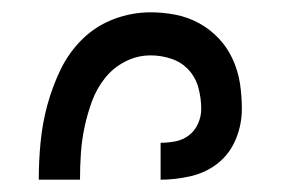

<svg xmlns="http://www.w3.org/2000/svg" viewBox="-20 -800 457 312"><path d="M241 -508V-568Q254 -568 266 -570.5Q278 -573 287.5 -580.5Q297 -588 302 -599.5Q307 -611 307 -623Q307 -640 302.5 -657Q298 -674 286.5 -686.5Q275 -699 258.5 -704.5Q242 -710 225 -710Q203 -710 183.5 -700Q164 -690 150.5 -673Q137 -656 129.5 -635.5Q122 -615 117.5 -594Q113 -573 111.5 -551.5Q110 -530 110 -508H43Q43 -539 46 -569.5Q49 -600 57 -629.5Q65 -659 78.5 -687Q92 -715 114 -736.5Q136 -758 165 -769Q194 -780 225 -780Q245 -780 265.5 -776Q286 -772 304 -762Q322 -752 336 -737Q350 -722 358.5 -703Q367 -684 370 -664Q373 -644 373 -623Q373 -598 363.5 -574.5Q354 -551 335 -535.5Q316 -520 291 -514Q266 -508 241 -508Z"/></svg>

Font: Huly
Style: Regular
Weight: 400
Designer: Belleve Invis
Foundry: Belleve Invis
Version: Version 33.2.5; ttfautohint (v1.8.4)